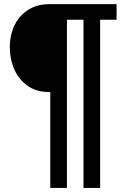

<svg xmlns="http://www.w3.org/2000/svg" viewBox="-20 -733 608 928"><path d="M223 175.5V-288H219Q156 -288 113.5 -318.2Q71 -348.5 49.2 -397.5Q27.5 -446.5 27.5 -504Q27.5 -564.5 50.8 -611.8Q74 -659 117 -686Q160 -713 219 -713H543.5V-637.5H464V175.5H383.5V-637.5H303.5V175.5Z"/></svg>

Font: Commissioner SemiBold
Style: Regular
Weight: 600
Designer: Kostas Bartsokas
Foundry: Kostas Bartsokas
Version: Version 1.000; ttfautohint (v1.8.3)